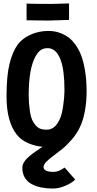

<svg xmlns="http://www.w3.org/2000/svg" viewBox="-20 -837 558 1104"><path d="M377 -816.9V-722.2H368.7Q269.5 -718.8 256.3 -718.8Q191.4 -718.8 141.6 -720.2L132.8 -720.7V-816.9L142.1 -815.9Q189.5 -814.5 274.9 -814.5Q291 -814.5 324.7 -815.7Q358.4 -816.9 368.7 -816.9ZM254.9 -659.2Q273.9 -659.2 292 -656.5Q310.1 -653.8 333 -644.8Q356 -635.7 375.2 -621.1Q394.5 -606.4 413.8 -580.1Q433.1 -553.7 446.5 -518.8Q460 -483.9 468.8 -431.6Q477.5 -379.4 478 -315.9V-310.5Q478 -250 467.5 -195.6Q457 -141.1 439.5 -106Q421.9 -68.4 393.3 -35.2Q364.7 -2 337.6 19.8Q310.5 41.5 285.6 59.8Q260.7 78.1 245.6 94Q230.5 109.9 230.5 123.5Q230.5 151.4 289.1 151.4Q317.4 151.4 351.6 126.5L412.1 195.3Q394.5 214.4 356.7 230.7Q318.8 247.1 284.2 247.1Q248.5 247.1 218.8 241.2Q189 235.4 163.3 222.2Q137.7 209 123 185.1Q108.4 161.1 108.4 127.9Q108.4 120.1 110.4 112.8Q112.3 105.5 116.7 98.1Q121.1 90.8 125.5 84.7Q129.9 78.6 138.2 71Q146.5 63.5 152.1 58.3Q157.7 53.2 168.9 45.2Q180.2 37.1 186.3 33Q192.4 28.8 205.3 19.8Q218.3 10.7 224.1 6.8Q180.2 2.9 140.9 -14.4Q101.6 -31.7 77.1 -62Q17.6 -136.2 17.6 -282.7Q17.6 -401.4 34.7 -470Q51.8 -538.6 81.1 -579.6Q106 -614.3 152.6 -636.2Q199.2 -658.2 254.9 -659.2ZM171.4 -135.3Q188 -108.9 204.3 -100.1Q220.7 -91.3 249 -91.3Q299.3 -91.3 326.7 -159.2Q335.9 -179.7 343 -227.1Q350.1 -274.4 350.6 -312.5V-320.8Q350.6 -434.1 328.6 -492.7Q303.2 -560.1 254.4 -560.1Q230.5 -560.1 214.8 -549.6Q199.2 -539.1 184.6 -513.2Q145 -443.4 145 -289.1Q145 -246.1 151.4 -201.4Q157.7 -156.7 171.4 -135.3Z"/></svg>

Font: Fantasque Sans Mono
Style: Bold
Weight: 700
Monospace: yes
Designer: Jany Belluz
Version: Version 1.8.0 ; ttfautohint (v1.8.2)